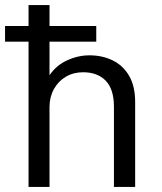

<svg xmlns="http://www.w3.org/2000/svg" viewBox="-21 -740 641 760"><path d="M92 0V-720H175V-442Q201 -481 244.5 -501Q288 -521 333 -521Q384 -521 425 -501Q466 -481 490 -440Q514 -399 514 -336V0H430V-317Q430 -387 397.5 -420.5Q365 -454 308 -454Q270 -454 240 -436.5Q210 -419 192.5 -387.5Q175 -356 175 -317V0ZM-1 -575V-637H360V-575Z"/></svg>

Font: Chivo Mono Light
Style: Regular
Weight: 300
Monospace: yes
Designer: Hector Gatti
Foundry: Omnibus-Type
Version: Version 1.008